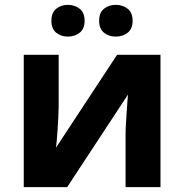

<svg xmlns="http://www.w3.org/2000/svg" viewBox="-20 -772 760 792"><path d="M78 -546H222V-330Q222 -314 220.5 -288Q219 -262 217.5 -236.5Q216 -211 214 -190.5Q212 -170 211 -163L463 -546H642V0H498V-218Q498 -237 499.5 -261Q501 -285 502.5 -308.5Q504 -332 505.5 -352Q507 -372 508 -382L257 0H78ZM192 -686Q192 -720 212 -736Q232 -752 260 -752Q288 -752 308.5 -736Q329 -720 329 -686Q329 -653 308.5 -637Q288 -621 260 -621Q232 -621 212 -637Q192 -653 192 -686ZM389 -686Q389 -720 409 -736Q429 -752 458 -752Q486 -752 506.5 -736Q527 -720 527 -686Q527 -653 506.5 -637Q486 -621 458 -621Q429 -621 409 -637Q389 -653 389 -686Z"/></svg>

Font: BC Sans
Style: Bold
Weight: 700
Designer: Monotype Design Team
Province of B.C.
Foundry: Monotype Imaging Inc.
Version: Version 2.000;GOOG;noto-source:20170915:90ef993387c0